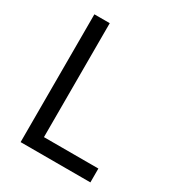

<svg xmlns="http://www.w3.org/2000/svg" viewBox="-164 -775 805 877"><g transform="rotate(30 238.5 -337.0)"><path d="M445 0H77V-674H158V-73H445Z"/></g></svg>

Font: Hind Mysuru
Style: Regular
Weight: 400
Designer: Manushi Parikh, Hitesh Malaviya
Foundry: Indian Type Foundry
Version: Version 0.703;PS 1.0;hotconv 1.0.86;makeotf.lib2.5.63406